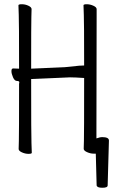

<svg xmlns="http://www.w3.org/2000/svg" viewBox="-20 -720 540 906"><path d="M70 -396V-401Q70 -621 68.5 -649.5Q67 -678 67 -695Q67 -700 83 -700Q99 -700 114 -693Q129 -686 129 -677Q129 -665 128 -639.5Q127 -614 127 -401V-396L286 -403L354 -410L377 -411V-416Q377 -621 375.5 -649.5Q374 -678 374 -695Q374 -700 389.5 -700Q405 -700 420.5 -693Q436 -686 436 -677Q436 -665 436 -640L435 -106V-67L442 -69Q452 -73 462 -73Q494 -73 494 -57V-56L488 155Q488 166 463 166Q438 166 436 155L432 5H427H421Q407 5 391 -2Q375 -9 375 -18Q375 -30 376 -56Q377 -82 377 -347V-352Q334 -355 310 -355L127 -347V-342Q127 -74 128.5 -45Q130 -16 130 1Q130 6 114.5 6Q99 6 83.5 -1Q68 -8 68 -17Q68 -29 69 -55Q70 -81 70 -327H71V-332Q71 -338 60 -338Q49 -338 41.5 -355Q34 -372 34 -384.5Q34 -397 42 -397Z"/></svg>

Font: Moon Stars Kai HW Light
Style: Regular
Weight: 300
Designer: GuiWonder
Version: Version 1.101